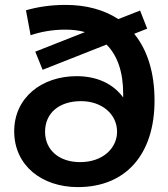

<svg xmlns="http://www.w3.org/2000/svg" viewBox="-20 -754 688 784"><path d="M581 -637 552 -711 463 -676C405 -714 332 -734 248 -734C185 -734 131 -725 86 -712L105 -610C142 -623 192 -633 246 -633C275 -633 302 -630 327 -623L124 -543L154 -469L415 -572C459 -528 483 -461 483 -371V-356C442 -412 376 -443 293 -443C150 -443 38 -355 38 -218C38 -78 151 10 298 10C494 10 611 -124 611 -343C611 -460 581 -551 528 -616ZM307 -92C222 -92 164 -141 164 -216C164 -292 221 -341 311 -341C396 -341 458 -288 458 -216C458 -150 401 -92 307 -92Z"/></svg>

Font: Talent
Style: Bold
Weight: 600
Designer: Mike Powis
Version: Version 1.001;hotconv 1.0.109;makeotfexe 2.5.65596